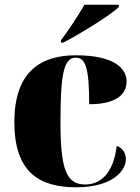

<svg xmlns="http://www.w3.org/2000/svg" viewBox="-20 -786 593 816"><path d="M239 -615V-605H249C319 -641 449 -721 485 -756V-766H339C313 -721 269 -653 239 -615ZM304 10C455 10 515 -58 515 -110C515 -136 500 -158 476 -166C462 -47 406 -2 342 -2C262 -2 237 -66 237 -268C237 -475 252 -541 302 -541C345 -541 359 -493 359 -343C497 -343 518 -403 518 -439C518 -496 465 -551 302 -551C156 -551 41 -484 41 -267C41 -55 146 10 304 10Z"/></svg>

Font: Noto Serif Display Black
Style: Regular
Weight: 900
Designer: Monotype Design Team
Foundry: Monotype Imaging Inc.
Version: Version 2.009